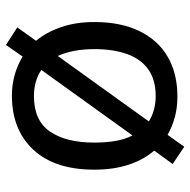

<svg xmlns="http://www.w3.org/2000/svg" viewBox="-17 -589 639 645"><g transform="rotate(-90 302.5 -266.5)"><path d="M551 -269Q551 -180 520.5 -117.5Q490 -55 434 -22.5Q378 10 301 10Q264 10 232 1.5Q200 -7 172 -23L132 33L74 -6L119 -68Q88 -104 71.5 -154.5Q55 -205 55 -269Q55 -402 122 -474Q189 -546 304 -546Q341 -546 374 -536.5Q407 -527 435 -510L474 -566L533 -528L488 -465Q517 -430 534 -380.5Q551 -331 551 -269ZM146 -269Q146 -231 151.5 -198.5Q157 -166 170 -141L390 -447Q373 -459 350.5 -465.5Q328 -472 302 -472Q220 -472 183 -418Q146 -364 146 -269ZM460 -269Q460 -306 454 -337Q448 -368 437 -392L217 -86Q234 -75 256 -69Q278 -63 303 -63Q357 -63 392 -88Q427 -113 443.5 -159.5Q460 -206 460 -269Z"/></g></svg>

Font: Noto Sans Lao Looped
Style: Regular
Weight: 400
Designer: Mark Frömberg, Ben Mitchell
Foundry: The Fontpad Ltd
Version: Version 1.001